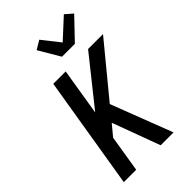

<svg xmlns="http://www.w3.org/2000/svg" viewBox="-291 -1087 1182 1182"><g transform="rotate(-45 300.0 -496.0)"><path d="M479 0H367L252 -311L193 -240L154 0H46L167 -735H275L225 -428L470 -735H600L325 -401ZM323 -815 241 -954 298 -988 388 -874 516 -992 564 -950 435 -815Z"/></g></svg>

Font: Iosevka Aile Semibold Oblique
Style: Regular
Weight: 600
Italic angle: -9°
Designer: Belleve Invis
Foundry: Belleve Invis
Version: Version 31.1.0; ttfautohint (v1.8.4)